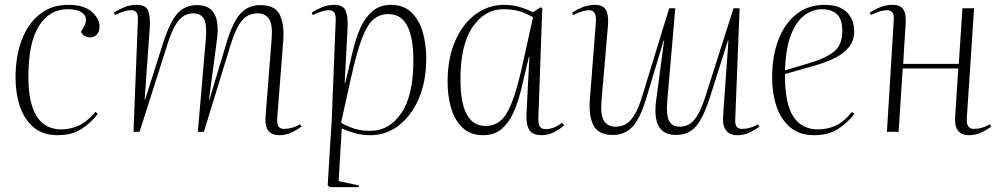

<svg xmlns="http://www.w3.org/2000/svg" viewBox="-20 -543 4122 791"><path d="M261 -523Q326 -523 358 -494.5Q390 -466 390 -435Q390 -413 379 -401Q368 -389 352 -389Q327 -389 313 -411L324 -430Q344 -464 325 -484.5Q306 -505 258 -505Q185 -505 141 -437Q97 -369 97 -226Q97 -10 233 -10Q270 -10 305 -26Q340 -42 373 -82L383 -74Q355 -37 315.5 -11.5Q276 14 217 14Q157 14 118.5 -18.5Q80 -51 62 -105Q44 -159 44 -223Q44 -312 70 -379.5Q96 -447 144.5 -485Q193 -523 261 -523Z M828 -382Q833 -441 820.5 -464.5Q808 -488 776 -488Q758 -488 740 -479Q722 -470 704.5 -442.5Q687 -415 669 -358L555 0H530L548 -458Q549 -482 542.5 -491.5Q536 -501 520 -501Q508 -501 492 -496.5Q476 -492 454 -481L449 -491Q469 -504 492.5 -513.5Q516 -523 543 -523Q581 -523 590.5 -498.5Q600 -474 597 -430L576 -133H578L652 -366Q680 -453 711 -487.5Q742 -522 791 -522Q844 -522 863.5 -485.5Q883 -449 874 -381L841 -133H843L913 -366Q939 -453 971 -487.5Q1003 -522 1052 -522Q1114 -522 1133 -481.5Q1152 -441 1147 -377L1122 -56Q1121 -34 1127 -23Q1133 -12 1150 -12Q1184 -12 1216 -31L1222 -22Q1206 -9 1182 2.5Q1158 14 1130 14Q1100 14 1085.5 -4.5Q1071 -23 1074 -63L1099 -382Q1104 -441 1088.5 -464.5Q1073 -488 1041 -488Q1021 -488 1002 -479Q983 -470 965.5 -442.5Q948 -415 930 -358L820 0H795Z M1363 -458Q1364 -482 1357 -491.5Q1350 -501 1335 -501Q1323 -501 1307 -496.5Q1291 -492 1269 -481L1264 -491Q1284 -504 1307.5 -513.5Q1331 -523 1358 -523Q1393 -523 1403.5 -500Q1414 -477 1412 -430L1400 -200H1402L1434 -335Q1446 -386 1465 -428.5Q1484 -471 1514.5 -497Q1545 -523 1590 -523Q1643 -523 1675 -492Q1707 -461 1721.5 -411Q1736 -361 1736 -303Q1736 -207 1705 -136Q1674 -65 1622 -25.5Q1570 14 1506 14Q1472 14 1442 5.5Q1412 -3 1388 -14L1375 203L1459 221L1458 228H1338L1330 220L1347 -56ZM1581 -485Q1545 -485 1519 -463.5Q1493 -442 1471.5 -385.5Q1450 -329 1426 -222L1385 -37Q1416 -20 1443 -12Q1470 -4 1507 -4Q1583 -4 1633 -76.5Q1683 -149 1683 -293Q1683 -485 1581 -485Z M2198 -59Q2197 -31 2204.5 -21Q2212 -11 2227 -11Q2262 -11 2296 -37L2304 -26Q2285 -10 2262 2Q2239 14 2211 14Q2174 14 2160.5 -8Q2147 -30 2149 -73L2161 -309H2159L2127 -174Q2115 -124 2096 -81Q2077 -38 2047 -12Q2017 14 1971 14Q1918 14 1885.5 -17Q1853 -48 1838.5 -98Q1824 -148 1824 -206Q1824 -302 1855 -373.5Q1886 -445 1939 -484Q1992 -523 2056 -523Q2092 -523 2121.5 -514Q2151 -505 2176 -493L2207 -513L2214 -508ZM1980 -24Q2016 -24 2042 -45.5Q2068 -67 2090 -124Q2112 -181 2135 -287L2176 -472Q2142 -491 2115.5 -498Q2089 -505 2053 -505Q1978 -505 1927.5 -432.5Q1877 -360 1877 -216Q1877 -24 1980 -24Z M2337 -491Q2357 -504 2380.5 -513.5Q2404 -523 2431 -523Q2466 -523 2477.5 -499.5Q2489 -476 2484 -430L2458 -127Q2453 -69 2468.5 -45Q2484 -21 2516 -21Q2537 -21 2555.5 -30Q2574 -39 2592 -66.5Q2610 -94 2627 -151L2737 -509H2762L2729 -127Q2724 -69 2736.5 -45Q2749 -21 2781 -21Q2800 -21 2817.5 -30Q2835 -39 2852.5 -66.5Q2870 -94 2888 -151L3002 -509H3027L3009 -51Q3008 -31 3014.5 -21.5Q3021 -12 3037 -12Q3071 -12 3103 -31L3109 -22Q3093 -9 3069.5 2.5Q3046 14 3017 14Q2987 14 2971.5 -5.5Q2956 -25 2959 -65L2981 -376H2979L2905 -143Q2877 -56 2846.5 -21.5Q2816 13 2766 13Q2713 13 2693.5 -23.5Q2674 -60 2683 -128Q2691 -190 2699.5 -252Q2708 -314 2716 -376H2714L2644 -143Q2618 -56 2586.5 -21.5Q2555 13 2505 13Q2444 13 2424.5 -27.5Q2405 -68 2410 -132L2435 -453Q2438 -501 2408 -501Q2396 -501 2380 -496.5Q2364 -492 2342 -481Z M3376 -523Q3438 -523 3468.5 -493Q3499 -463 3499 -414Q3499 -376 3477.5 -349Q3456 -322 3419.5 -304Q3383 -286 3337 -273L3214 -238Q3213 -118 3247.5 -64Q3282 -10 3350 -10Q3388 -10 3422 -25Q3456 -40 3490 -82L3500 -74Q3472 -37 3432.5 -11.5Q3393 14 3334 14Q3274 14 3235.5 -18.5Q3197 -51 3179 -105Q3161 -159 3161 -223Q3161 -312 3187 -379.5Q3213 -447 3261.5 -485Q3310 -523 3376 -523ZM3450 -414Q3450 -464 3428 -484.5Q3406 -505 3367 -505Q3329 -505 3295 -480.5Q3261 -456 3239 -400.5Q3217 -345 3214 -253L3314 -283Q3382 -303 3416 -330.5Q3450 -358 3450 -414Z M3928 -261H3699L3682 0H3634L3662 -458Q3664 -482 3656.5 -491.5Q3649 -501 3634 -501Q3622 -501 3606 -496.5Q3590 -492 3568 -481L3563 -491Q3583 -504 3606.5 -513.5Q3630 -523 3657 -523Q3690 -523 3702 -503.5Q3714 -484 3711 -442Q3709 -409 3706 -364.5Q3703 -320 3701 -280H3930L3945 -509H3993L3963 -56Q3960 -12 3992 -12Q4026 -12 4058 -31L4064 -22Q4048 -9 4024 2.5Q4000 14 3972 14Q3942 14 3927 -4.5Q3912 -23 3915 -63Z"/></svg>

Font: Literata 72pt ExtraLight
Style: Italic
Weight: 200
Italic angle: -2°
Designer: Latin by Veronika Burian and Jose Scaglione. Greek by Irene Vlachou. Cyrillic by Vera Evstafieva
Foundry: TypeTogether
Version: Version 3.002